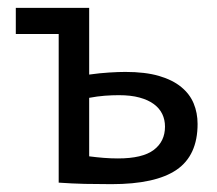

<svg xmlns="http://www.w3.org/2000/svg" viewBox="-20 -467 557 492"><path d="M208.5 -66.4Q227.1 -64 245.4 -62.5Q263.7 -61 282.2 -61Q345.2 -61 374 -82.8Q402.8 -104.5 402.8 -142.6Q402.8 -160.2 395.8 -174.8Q388.7 -189.5 374.3 -200.2Q359.9 -210.9 337.6 -217Q315.4 -223.1 284.7 -223.1Q267.6 -223.1 248.3 -221.7Q229 -220.2 208.5 -216.3ZM208.5 -275.9Q236.3 -279.8 260 -281.2Q283.7 -282.7 301.3 -282.7Q352.1 -282.7 387.2 -272.5Q422.4 -262.2 444.3 -244.1Q466.3 -226.1 476.3 -201.9Q486.3 -177.7 486.3 -149.4Q486.3 -68.8 432.6 -32Q378.9 4.9 265.6 4.9Q230.5 4.9 197.3 4.2Q164.1 3.4 130.4 1V-379.9H20.5V-446.8H208.5Z"/></svg>

Font: PT Astra Sans
Style: Regular
Weight: 400
Designer: A.Korolkova, I. Chaeva
Foundry: ParaType Ltd
Version: Version 1.001; ttfautohint (v1.6)